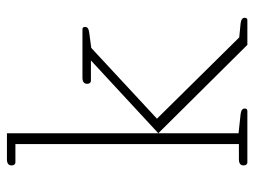

<svg xmlns="http://www.w3.org/2000/svg" viewBox="-112 -638 750 567"><g transform="rotate(-90 263.5 -355.0)"><path d="M58 -11Q58 -25 76 -25H121V-685H67Q63 -685 60.5 -688Q58 -691 58 -696Q58 -710 76 -710H153V-26L209 -20Q226 -18 226 -8Q226 0 219 0H67Q63 0 60.5 -3Q58 -6 58 -11ZM153 -263 368 -462H308Q304 -462 301.5 -465Q299 -468 299 -473Q299 -487 317 -487H460Q467 -487 467 -479Q467 -469 450 -467L405 -461L196 -267L436 -24L477 -20Q494 -18 494 -8Q494 0 487 0H414Z"/></g></svg>

Font: Maitree ExtraLight
Style: Regular
Weight: 250
Designer: CadsonDemak Team
Foundry: CadsonDemak
Version: Version 1.002